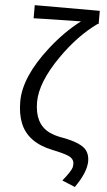

<svg xmlns="http://www.w3.org/2000/svg" viewBox="-64 -836 602 1083"><g transform="rotate(5 236.5 -295.0)"><path d="M402.3 206.1 329.1 175.8Q375 119.1 380.9 96.7Q382.8 87.9 382.8 77.1Q382.8 48.8 350.6 34.2Q323.2 22.5 257.8 8.8Q116.2 -20.5 74.2 -126Q53.7 -177.7 53.7 -248Q53.7 -386.7 187.5 -558.6Q265.6 -659.2 355.5 -727.5Q132.8 -723.6 87.9 -721.7V-795.9H456.1V-721.7H451.2Q343.8 -645.5 252.9 -514.6Q148.4 -364.3 148.4 -252.9Q148.4 -129.9 232.4 -87.9Q263.7 -72.3 310.5 -64.5Q418 -44.9 447.3 -4.9Q464.8 19.5 464.8 55.7Q463.9 119.1 402.3 206.1Z"/></g></svg>

Font: Taipei Sans TC Beta
Style: Regular
Weight: 400
Designer: JT Foundry
Foundry: JT Foundry
Version: Version 1.000